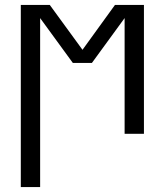

<svg xmlns="http://www.w3.org/2000/svg" viewBox="-20 -540 665 775"><path d="M64 215V-520H181L313 -339L444 -520H561V0H483V-467L351 -286H274L142 -467V215Z"/></svg>

Font: Zed Sans
Style: Regular
Weight: 400
Designer: Belleve Invis
Foundry: Belleve Invis
Version: Version 1.0.0; ttfautohint (v1.8.4)